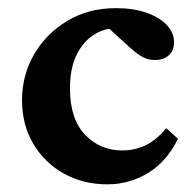

<svg xmlns="http://www.w3.org/2000/svg" viewBox="-20 -454 478 481"><path d="M249 7.8Q189.5 7.8 141.1 -18.6Q92.8 -44.9 64 -92.8Q35.2 -140.6 35.2 -203.1Q35.2 -265.6 65.4 -317.9Q95.7 -370.1 148.9 -401.9Q202.1 -433.6 270.5 -433.6Q313.5 -433.6 346.2 -422.4Q378.9 -411.1 397.5 -391.6Q416 -372.1 416 -348.6Q416 -327.1 402.8 -315.4Q389.6 -303.7 369.1 -303.7Q351.6 -303.7 338.4 -310.5Q325.2 -317.4 307.6 -333L243.2 -391.6L288.1 -380.9Q255.9 -387.7 225.1 -372.6Q194.3 -357.4 174.8 -322.3Q155.3 -287.1 155.3 -232.4Q155.3 -156.2 192.9 -116.7Q230.5 -77.1 286.1 -77.1Q317.4 -77.1 344.2 -89.8Q371.1 -102.5 396.5 -132.8L425.8 -106.4Q398.4 -49.8 351.6 -21Q304.7 7.8 249 7.8Z"/></svg>

Font: Crimson Pro SemiBold
Style: Regular
Weight: 600
Designer: Jacques Le Bailly
Foundry: Baron von Fonthausen
Version: Version 1.003